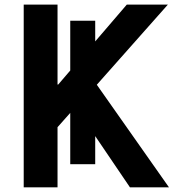

<svg xmlns="http://www.w3.org/2000/svg" viewBox="-20 -806 747 826"><path d="M82 0V-786.1H227.5V-442.4H230.5L525.4 -786.1H702.1L396.5 -441.4L707 0H539.1L304.7 -345.7L227.5 -258.8V0ZM282.2 -99.6V-716.8H389.6V-99.6Z"/></svg>

Font: Gothic A1 ExtraBold
Style: Regular
Weight: 800
Designer: HanYang I&C Co.,Ltd.
Foundry: HanYang I&C Co.,Ltd.
Version: Version 2.50